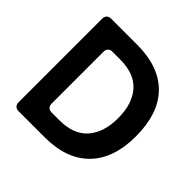

<svg xmlns="http://www.w3.org/2000/svg" viewBox="-177 -864 1027 1027"><g transform="rotate(45 336.5 -350.0)"><path d="M67 -33V-667Q67 -682 76 -691Q85 -700 100 -700H298Q468 -700 556 -606Q640 -516 640 -348.5Q640 -181 551.5 -90.5Q463 0 298 0H100Q85 0 76 -9Q67 -18 67 -33ZM230 -120H288Q398 -120 451 -182Q504 -244 504 -350.5Q504 -457 451 -518.5Q398 -580 288 -580H230Q215 -580 206 -571Q197 -562 197 -547V-153Q197 -138 206 -129Q215 -120 230 -120Z"/></g></svg>

Font: Tsunagi Gothic Black
Style: Regular
Weight: 900
Designer: Yoshimichi Ohira
Foundry: Positype
Version: Version 1.001